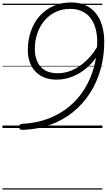

<svg xmlns="http://www.w3.org/2000/svg" viewBox="-20 -1040 867 1560"><path d="M557 -1020Q645 -1020 705 -980.5Q765 -941 796 -869.5Q827 -798 827 -701Q827 -584 797.5 -478Q768 -372 711.5 -284Q655 -196 574.5 -130.5Q494 -65 392.5 -27.5Q291 10 170 15Q154 15 146 12.5Q138 10 137 -5Q136 -23 142 -28Q148 -33 163 -34Q277 -40 372 -76Q467 -112 541 -173Q615 -234 666 -316Q717 -398 743.5 -495Q770 -592 770 -700Q770 -763 755 -813Q740 -863 712 -897.5Q684 -932 643 -950Q602 -968 550 -968Q486 -968 433 -943Q380 -918 342 -873.5Q304 -829 283.5 -769.5Q263 -710 263 -640Q263 -585 282.5 -540.5Q302 -496 343 -470.5Q384 -445 449 -445Q493 -445 535 -458Q577 -471 614.5 -495Q652 -519 684 -550Q716 -581 741.5 -616Q767 -651 784 -688L789 -616Q759 -564 720.5 -523Q682 -482 637 -453Q592 -424 542 -408.5Q492 -393 439 -393Q382 -393 338.5 -411Q295 -429 265.5 -461.5Q236 -494 221 -537Q206 -580 206 -630Q206 -714 230.5 -785Q255 -856 301 -908.5Q347 -961 412 -990.5Q477 -1020 557 -1020ZM0 490H812V500H0ZM0 -20H812V0H0ZM0 -505H812V-500H0ZM0 -1010H812V-1000H0Z"/></svg>

Font: Playwrite BE VLG Guides
Style: Regular
Weight: 400
Designer: Veronika Burian, José Scaglione
Foundry: TypeTogether
Version: Version 1.003